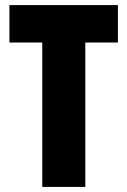

<svg xmlns="http://www.w3.org/2000/svg" viewBox="-20 -734 500 754"><path d="M315 0H146V-567H17V-714H443V-567H315Z"/></svg>

Font: Noto Sans Lao UI ExtCond Blk
Style: Regular
Weight: 900
Width: 2
Designer: Monotype Design Team
Foundry: Monotype Imaging Inc.
Version: Version 2.000; ttfautohint (v1.8.4.7-5d5b)